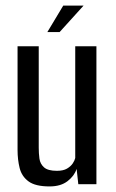

<svg xmlns="http://www.w3.org/2000/svg" viewBox="-20 -661 415 689"><path d="M158 8Q107 8 82.5 -10Q58 -28 50.5 -58Q43 -88 43 -123V-495H119V-131Q119 -111 121.5 -92Q124 -73 138 -60.5Q152 -48 184 -48Q207 -48 220.5 -56Q234 -64 241 -74.5Q248 -85 250 -94V-495H326V0H261L255 -55Q247 -30 222.5 -11Q198 8 158 8ZM150 -546 207 -641H280L194 -546Z"/></svg>

Font: Alumni Sans Medium
Style: Regular
Weight: 500
Designer: Robert E. Leuschke
Foundry: Robert E. Leuschke
Version: Version 1.018